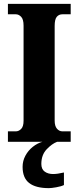

<svg xmlns="http://www.w3.org/2000/svg" viewBox="-20 -734 405 994"><path d="M21 0V-54H62Q77 -54 89.5 -66.5Q102 -79 102 -109V-601Q102 -634 89.5 -647Q77 -660 62 -660H21V-714H346V-660H303Q285 -660 274 -647Q263 -634 263 -600V-110Q263 -81 275 -67.5Q287 -54 303 -54H346V0ZM233 240Q165 240 131 213.5Q97 187 97 130Q97 99 111.5 72Q126 45 150 26Q174 7 200 0H276Q249 10 221.5 39Q194 68 194 115Q194 142 211.5 154.5Q229 167 255 167Q277 167 311 159V224Q297 231 271.5 235.5Q246 240 233 240Z"/></svg>

Font: Noto Serif Lao Condensed ExtraBold
Style: Regular
Weight: 800
Width: 3
Designer: Monotype Design Team
Foundry: Monotype Imaging Inc.
Version: Version 2.003; ttfautohint (v1.8.4.7-5d5b)